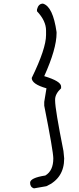

<svg xmlns="http://www.w3.org/2000/svg" viewBox="-20 -764 434 1059"><path d="M217 -744Q272 -728 292 -587V-581Q292 -495 224 -344Q317 -316 317 -287V-277Q284 -246 284 -215V-209Q284 -162 330 69L334 110Q334 219 236 263L167 275Q146 268 146 244Q146 217 230 204Q274 178 274 110Q274 71 224 -181V-202L236 -275V-277Q155 -300 155 -334Q234 -496 234 -571V-596Q234 -649 184 -702V-712Q192 -744 217 -744Z"/></svg>

Font: Just Me Again Down Here
Style: Regular
Weight: 400
Designer: Kimberly Geswein
Foundry: Kimberly Geswein
Version: Version 1.002 2007